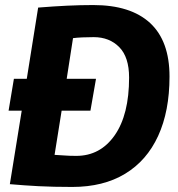

<svg xmlns="http://www.w3.org/2000/svg" viewBox="-20 -730 705 760"><path d="M266 10Q190 10 133 7Q76 4 19 -1L66 -292H14L35 -418H86L131 -700Q193 -705 245.5 -707.5Q298 -710 349 -710Q497 -710 574 -639Q651 -568 651 -427Q651 -290 606 -192Q561 -94 475 -42Q389 10 266 10ZM282 -113Q377 -113 434 -194.5Q491 -276 491 -423Q491 -504 452 -543.5Q413 -583 351 -583Q327 -583 305.5 -582Q284 -581 269 -579L244 -418H360L338 -292H224L196 -117Q219 -116 236.5 -114.5Q254 -113 282 -113Z"/></svg>

Font: Georama
Style: Bold Italic
Weight: 700
Italic angle: -9°
Designer: Jean-Baptiste Levee
Foundry: Production Type
Version: Version 1.000